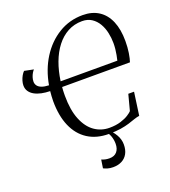

<svg xmlns="http://www.w3.org/2000/svg" viewBox="-169 -872 1068 1209"><g transform="rotate(-20 365.0 -268.0)"><path d="M426.5 9Q344 9 285.8 -28.5Q227.5 -66 197 -136.5Q166.5 -207 166.5 -306Q166.5 -322.5 167.8 -339Q169 -355.5 170.5 -371Q140 -371.5 113.2 -377.2Q86.5 -383 66.8 -394Q47 -405 35.5 -422Q24 -439 24 -461.5Q24 -476.5 29 -493Q34 -509.5 42.2 -524Q50.5 -538.5 59.5 -547L121 -534.5Q115 -528.5 108.2 -517.2Q101.5 -506 96.8 -491.8Q92 -477.5 92 -462.5Q92 -447.5 100.5 -435.5Q109 -423.5 127.8 -416.2Q146.5 -409 176 -408Q193.5 -507.5 242.2 -584.8Q291 -662 363.8 -706.5Q436.5 -751 525.5 -751Q588.5 -751 632.8 -722.2Q677 -693.5 700.2 -638.8Q723.5 -584 723.5 -506Q723.5 -463.5 717.8 -427Q712 -390.5 704.5 -369.5H250Q249 -360 248.5 -350.5Q248 -341 247.8 -331.5Q247.5 -322 247.5 -312Q247.5 -215.5 273.5 -151.8Q299.5 -88 343.8 -57Q388 -26 443.5 -26Q486.5 -26 519.2 -36.2Q552 -46.5 572.2 -59.8Q592.5 -73 599 -81L627 -187H665.5L644 -33Q626.5 -30.5 607.5 -23.8Q588.5 -17 563.8 -9.2Q539 -1.5 505.5 3.8Q472 9 426.5 9ZM633.5 -406.5Q637.5 -423.5 641 -441.8Q644.5 -460 646.5 -479.8Q648.5 -499.5 648.5 -519Q648.5 -553.5 641 -588.5Q633.5 -623.5 616.8 -652.2Q600 -681 573.2 -698.8Q546.5 -716.5 509 -716.5Q456 -716.5 412.8 -693Q369.5 -669.5 337 -627.5Q304.5 -585.5 283.5 -529Q262.5 -472.5 253.5 -406.5ZM380.5 215Q359 215 342.8 210Q326.5 205 316.5 199.5L325 143.5Q336 148.5 348.8 151.5Q361.5 154.5 377.5 154.5Q410 154.5 427.2 134.8Q444.5 115 444.5 81Q444.5 54 435.8 29.8Q427 5.5 408 -15.5L425 -17L429 -15.5Q455 6 473.2 37.2Q491.5 68.5 491.5 103Q491.5 138.5 477.8 163.8Q464 189 438.8 202Q413.5 215 380.5 215Z"/></g></svg>

Font: Merriweather 96pt Light
Style: Italic
Weight: 300
Italic angle: -7.8°
Version: Version 2.101